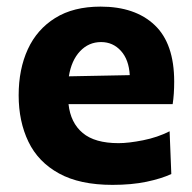

<svg xmlns="http://www.w3.org/2000/svg" viewBox="-20 -532 567 566"><path d="M311.5 13Q215 13 153.8 -20.8Q92.5 -54.5 63.8 -114.2Q35 -174 35 -251Q35 -328 62 -386.8Q89 -445.5 142.8 -479Q196.5 -512.5 276.5 -512.5Q378.5 -512.5 436 -458Q493.5 -403.5 493.5 -291.5Q493.5 -254 489 -225H182Q188 -170 223.8 -140Q259.5 -110 329.5 -110Q359 -110 401.8 -118.5Q444.5 -127 480 -145L485 -19Q456 -5.5 412 3.8Q368 13 311.5 13ZM278 -408Q241.5 -408 216 -381Q190.5 -354 183 -307L362.5 -310.5Q360 -356 336.5 -382Q313 -408 278 -408Z"/></svg>

Font: Commissioner
Style: Bold
Weight: 700
Designer: Kostas Bartsokas
Foundry: Kostas Bartsokas
Version: Version 1.000; ttfautohint (v1.8.3)